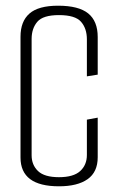

<svg xmlns="http://www.w3.org/2000/svg" viewBox="-20 -648 410 674"><path d="M187 6Q52 6 52 -95V-519Q52 -573 83.5 -600.5Q115 -628 184 -628Q256 -628 289.5 -601Q323 -574 323 -518V-386L285 -380V-510Q285 -548 264.5 -571.5Q244 -595 187 -595Q131 -595 111 -571.5Q91 -548 91 -511V-103Q91 -69 113.5 -47.5Q136 -26 187 -26Q238 -26 261.5 -47.5Q285 -69 285 -104V-228L323 -235V-96Q323 -44 287.5 -19Q252 6 187 6Z"/></svg>

Font: Smooch Sans Light
Style: Regular
Weight: 300
Designer: Robert E. Leuschke
Foundry: Robert E. Leuschke
Version: Version 1.010; ttfautohint (v1.8.3)